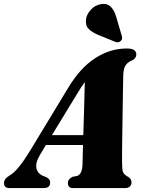

<svg xmlns="http://www.w3.org/2000/svg" viewBox="-66 -956 732 976"><path d="M138.5 -171Q112.5 -128 119.5 -99.5Q126.5 -71 158 -60L173 -53.5Q189 -43.5 189 -29.5Q189 0 157.5 0H-18Q-45.5 0 -45.5 -25Q-45.5 -36 -39.5 -45Q-33.5 -54 -15 -65.5Q5.5 -77 31.2 -109Q57 -141 83 -183.5L278.5 -506Q340 -609.5 416.5 -659.5Q493 -709.5 578.5 -709.5Q605.5 -709.5 616.2 -701Q627 -692.5 627 -680Q627 -662.5 610.5 -651.5Q586.5 -643 573.8 -625.8Q561 -608.5 560.5 -574Q560 -551 559.2 -504.2Q558.5 -457.5 557.5 -400Q556.5 -342.5 555.8 -286.2Q555 -230 554.5 -187Q554 -144 554.5 -128Q554.5 -96.5 559 -82.2Q563.5 -68 588.5 -55Q602.5 -44.5 602.5 -29Q602.5 -16 594 -8Q585.5 0 570 0H305Q290 0 284.5 -7.5Q279 -15 279 -25.5Q279 -46 303.5 -57.5L326 -61.5Q340.5 -67 346.8 -83Q353 -99 353.5 -122Q354 -137.5 354.5 -162.5Q355 -187.5 356 -219H167.5ZM323.5 -475 198 -269H357.5Q359.5 -337 361.8 -411.2Q364 -485.5 365 -539Q357 -528.5 346.8 -512.8Q336.5 -497 323.5 -475ZM524.5 -871 552.5 -775.5Q555 -768 554.8 -761Q554.5 -754 548 -748Q542.5 -742 534 -741.2Q525.5 -740.5 519.5 -743.5L431 -779.5Q401 -792 384 -809.8Q367 -827.5 371.5 -859.5Q374.5 -883 395.8 -906.5Q417 -930 448 -935Q478.5 -940 496.8 -922Q515 -904 524.5 -871Z"/></svg>

Font: Fraunces 144pt Soft Black
Style: Italic
Weight: 900
Italic angle: -16°
Version: Version 1.000;[b76b70a41]